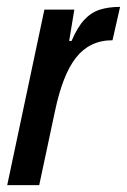

<svg xmlns="http://www.w3.org/2000/svg" viewBox="-20 -538 369 558"><path d="M1 0 109 -510H196L181 -419H188Q205 -459 225 -480.5Q245 -502 270.5 -510Q296 -518 329 -518L307 -421Q273 -421 246.5 -408Q220 -395 200.5 -370Q181 -345 166 -306.5Q151 -268 140 -216L94 0Z"/></svg>

Font: Saira Condensed Medium
Style: Italic
Weight: 500
Width: 3
Italic angle: -12°
Designer: Hector Gatti with collaboration of the Omnibus-Type team
Foundry: Omnibus-Type
Version: Version 1.101